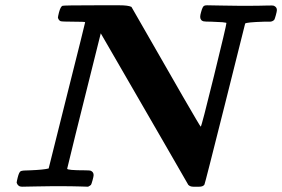

<svg xmlns="http://www.w3.org/2000/svg" viewBox="-20 -706 1067 726"><path d="M43 -15Q43 -19 47 -35Q52 -55 58 -58.5Q64 -62 94 -62Q145 -64 164 -69L233 -345Q302 -619 302 -622Q302 -624 258 -624Q214 -624 209 -626Q202 -629 199 -639Q199 -643 203 -659Q209 -681 216 -684Q220 -686 344 -686H432Q464 -686 477 -680Q736 -227 739 -227Q742 -227 789 -418.5Q836 -610 836 -618Q836 -620 835 -620L821 -622Q811 -622 779 -624Q755 -624 749 -625.5Q743 -627 740 -632Q734 -639 740 -659Q746 -682 752 -684Q755 -686 763 -686Q779 -686 819.5 -685Q860 -684 890 -684Q968 -684 986 -685Q1013 -686 1016 -684Q1027 -679 1027 -668Q1027 -663 1023 -648.5Q1019 -634 1017 -631Q1010 -624 1000 -624H978Q912 -622 907 -617Q907 -616 831 -313.5Q755 -11 753 -8Q748 0 733 0H723H711Q699 0 692 -7Q688 -15 605 -158Q522 -301 442 -440L361 -580Q234 -72 234 -68Q234 -62 302 -62Q320 -62 324 -60Q334 -55 334 -44Q334 -39 330 -24.5Q326 -10 324 -7Q321 -4 313 0L280 -1Q260 -2 181 -2Q152 -2 115 -1Q78 0 63 0Q48 0 43 -15Z"/></svg>

Font: KaTeX_Math
Style: Bold Italic
Weight: 700
Version: Version 3699957226